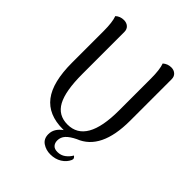

<svg xmlns="http://www.w3.org/2000/svg" viewBox="-241 -838 1143 1143"><g transform="rotate(45 330.5 -266.0)"><path d="M431 -4Q392 15 373 35.5Q354 56 354 84Q354 105 366 118.5Q378 132 403 132Q432 132 453.5 116Q475 100 488 77Q500 86 500 95Q500 98 498 104Q485 134 454.5 153Q424 172 383 172Q347 172 318.5 153Q290 134 290 95Q290 47 338 13H330Q208 13 148.5 -64.5Q89 -142 89 -306V-572Q89 -646 75 -684Q97 -704 128 -704Q151 -704 165.5 -691Q180 -678 180 -655V-302Q180 -158 216 -92Q252 -26 330 -26Q488 -26 488 -302V-572Q488 -646 474 -684Q497 -704 527 -704Q549 -704 563.5 -691Q578 -678 578 -655V-306Q578 -61 431 -4Z"/></g></svg>

Font: Arima Madurai Medium
Style: Regular
Weight: 500
Designer: Joana Correia and Natanael Gama
Foundry: NDISCOVER
Version: Version 1.020